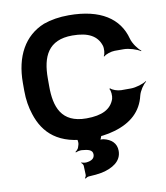

<svg xmlns="http://www.w3.org/2000/svg" viewBox="-100 -803 967 1121"><g transform="rotate(-10 383.0 -243.0)"><path d="M382 -110C233 -110 200 -211 200 -332V-379C200 -507 240 -601 384 -601C479 -601 531 -571 550 -511C555 -495 553 -461 544 -450L548 -448C557 -459 592 -470 612 -470H666C697 -470 745 -455 764 -441L766 -444C747 -458 720 -495 712 -525C680 -647 573 -721 384 -721C328 -721 278 -713 233 -697C115 -649 52 -536 52 -378V-332C52 -279 60 -232 74 -190C111 -74 196 10 382 10C437 10 485 4 529 -9C630 -38 693 -96 714 -186C721 -214 744 -248 762 -261L760 -264C743 -251 697 -237 668 -237H610C589 -237 557 -248 548 -259L543 -256C552 -246 554 -212 549 -196C529 -138 476 -110 382 -110ZM386 104C386 129 366 140 337 143C328 144 313 141 308 138L306 141C311 144 317 152 318 159L320 212C321 218 316 229 312 232L316 235C321 231 330 226 338 226C367 225 392 222 414 218C478 204 534 172 534 109C534 64 504 37 458 27C452 26 437 25 433 28L436 31C441 28 445 17 447 11C448 4 456 -5 462 -8L458 -12C453 -8 441 -3 432 -3H362C344 -3 312 -13 303 -22L299 -19C307 -10 313 17 309 32L304 48C302 57 290 68 284 72L287 75C295 71 312 67 323 68C358 71 386 76 386 104Z"/></g></svg>

Font: Asimov
Style: EdgeWide
Weight: 500
Designer: Google
Version: Version 2.000980: 2014